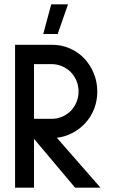

<svg xmlns="http://www.w3.org/2000/svg" viewBox="-20 -872 527 892"><path d="M447 0H329L138 -227V0H50V-664H221Q265 -664 303.5 -647.5Q342 -631 371 -601Q400 -570 416 -530.5Q432 -491 432 -447Q432 -405 418 -368Q404 -331 378 -302Q352 -273 317 -254.5Q282 -236 244 -232ZM138 -574V-320H221Q246 -320 269 -330Q292 -340 309 -357Q326 -375 335.5 -398Q345 -421 345 -447Q345 -498 309 -537Q292 -554 269 -564Q246 -574 221 -574ZM248 -714H181L218 -852H296Z"/></svg>

Font: Sulphur Point
Style: Bold
Weight: 700
Designer: Noponies / Dale Sattler
Foundry: Noponies
Version: Version 1.000; ttfautohint (v1.8)